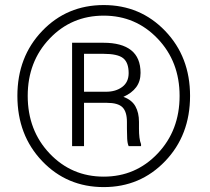

<svg xmlns="http://www.w3.org/2000/svg" viewBox="-20 -741 842 771"><path d="M49.8 -356Q49.8 -512.7 149.4 -616.7Q249 -720.7 396.5 -720.7Q543.5 -720.7 643.3 -616.7Q743.2 -512.7 743.2 -356Q743.2 -198.2 643.3 -94Q543.5 10.3 396.5 10.3Q249 10.3 149.4 -94Q49.8 -198.2 49.8 -356ZM91.3 -356Q91.3 -217.3 179.4 -124.5Q267.6 -31.7 396.5 -31.7Q524.9 -31.7 613 -124.5Q701.2 -217.3 701.2 -356Q701.2 -493.7 613 -585.9Q524.9 -678.2 396.5 -678.2Q267.1 -678.2 179.2 -585.9Q91.3 -493.7 91.3 -356ZM317.4 -328.1V-154.3H269.5V-569.3H395.5Q468.8 -569.3 506.6 -539.3Q544.4 -509.3 544.4 -448.2Q544.4 -414.6 526.9 -390.9Q509.3 -367.2 475.6 -352.1Q509.3 -339.8 523.7 -314.2Q538.1 -288.6 538.1 -251.5V-224.1Q538.1 -204.1 540 -188.5Q542 -172.9 546.4 -162.1V-154.3H496.6Q491.7 -165 490.7 -184.3Q489.7 -203.6 489.7 -224.6V-251Q489.7 -292.5 471.7 -310.3Q453.6 -328.1 409.2 -328.1ZM317.4 -372.6H405.8Q444.8 -372.6 470.7 -391.8Q496.6 -411.1 496.6 -447.3Q496.6 -489.7 474.6 -507.3Q452.6 -524.9 395.5 -524.9H317.4Z"/></svg>

Font: Franko
Style: Light
Weight: 300
Designer: Google
Version: Version 1.200310; 2013